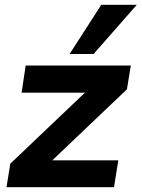

<svg xmlns="http://www.w3.org/2000/svg" viewBox="-20 -780 590 800"><path d="M7 0 23 -98 334 -394H70L87 -507H525L509 -408L198 -112H473L455 0ZM270 -555 402 -760H550L370 -555Z"/></svg>

Font: Mulish ExtraBold
Style: Italic
Weight: 800
Italic angle: -9°
Designer: Vernon Adams
Foundry: Vernon Adams
Version: Version 3.603; ttfautohint (v1.8.3)